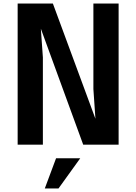

<svg xmlns="http://www.w3.org/2000/svg" viewBox="-20 -804 757 1067"><path d="M499 -784.2V-309.1L510.3 -144L273.9 -784.2H78.1V0H218.3V-484.9L207 -644.5L442.4 0H639.2V-784.2ZM229 243.2H305.2L425.8 75.7H291.5Z"/></svg>

Font: Decalotype SemiBold
Style: Regular
Weight: 600
Designer: Alfredo Marco Pradil
Foundry: Alfredo Marco Pradil
Version: Version 1.0